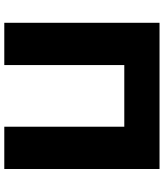

<svg xmlns="http://www.w3.org/2000/svg" viewBox="44 -788 745 872"><g transform="rotate(90 416.0 -352.5)"><path d="M84 0V-705H748V0H556V-545H276V0Z"/></g></svg>

Font: Nunito Sans 7pt Black
Style: Regular
Weight: 900
Designer: Vernon Adams
Foundry: Vernon Adams
Version: Version 3.101;gftools[0.9.27]